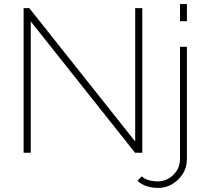

<svg xmlns="http://www.w3.org/2000/svg" viewBox="-20 -750 1019 943"><path d="M131 -645V0H96V-710H124L644 -55V-710H679V0H643ZM759 173Q729 173 702.5 165Q676 157 655 138L676 116Q693 131 714.5 136Q736 141 756 141Q783 141 807.5 127Q832 113 848 88.5Q864 64 864 33V-520H898V32Q898 73 877 105Q856 137 824.5 155Q793 173 759 173ZM864 -646V-730H898V-646Z"/></svg>

Font: Raleway Thin ExtraLight
Style: Regular
Weight: 250
Version: Version 4.026